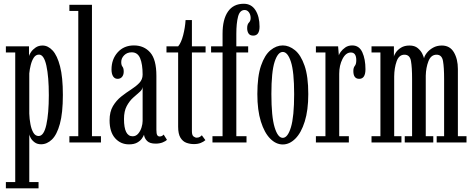

<svg xmlns="http://www.w3.org/2000/svg" viewBox="-20 -776 2568 1046"><path d="M12 250V216H63V-490H12V-523.5H138V-471Q140 -479 149 -492.5Q158 -506 174 -517Q190 -528 212 -528Q241.5 -528 266.8 -500.8Q292 -473.5 307.2 -414.5Q322.5 -355.5 322.5 -259Q322.5 -160 306.2 -101Q290 -42 263 -16Q236 10 204 10Q183.5 10 169.5 0Q155.5 -10 148 -23Q140.5 -36 139.5 -44V216H190V250ZM190.5 -35Q219 -35 232.5 -96.5Q246 -158 246 -257.5Q246 -357.5 232.8 -418Q219.5 -478.5 192.5 -478.5Q175 -478.5 164.2 -462.2Q153.5 -446 147.5 -422Q141.5 -398 139.5 -376V-157Q140.5 -127.5 145.8 -99.5Q151 -71.5 161.8 -53.2Q172.5 -35 190.5 -35Z M358 0V-34H406.5V-716.5H358V-750H481V-34H530V0Z M683 10.5Q637 10.5 607 -23.2Q577 -57 577 -120.5Q577 -167 595.2 -197.8Q613.5 -228.5 640.2 -249.8Q667 -271 694 -288.2Q721 -305.5 739 -324.2Q757 -343 757 -369.5Q757 -426 743.5 -458.5Q730 -491 697.5 -491Q672.5 -491 656.5 -475Q640.5 -459 640.5 -438Q640.5 -421 647.2 -412.8Q654 -404.5 654 -386Q654 -368.5 645.2 -357.5Q636.5 -346.5 620.5 -346.5Q605 -346.5 596.2 -360Q587.5 -373.5 587.5 -397.5Q587.5 -453.5 621.2 -491Q655 -528.5 709.5 -528.5Q764.5 -528.5 798.2 -490.2Q832 -452 832 -363V-69Q832 -47.5 836.5 -40Q841 -32.5 850 -32.5Q858 -32.5 863.5 -36Q869 -39.5 871.5 -43L889.5 -14.5Q883 -7 866.2 -0.2Q849.5 6.5 828 6.5Q796 6.5 781.5 -8Q767 -22.5 764.5 -42Q761.5 -33.5 752.8 -21Q744 -8.5 727 1Q710 10.5 683 10.5ZM702.5 -33.5Q720.5 -33.5 732.8 -47.8Q745 -62 751 -81.5Q757 -101 757 -117V-302.5Q756 -288 740.5 -274.8Q725 -261.5 705 -243.5Q685 -225.5 670.2 -197.8Q655.5 -170 655.5 -127.5Q655.5 -33.5 702.5 -33.5Z M1036.5 9Q1015 9 995.2 1.8Q975.5 -5.5 963 -26Q950.5 -46.5 950.5 -85.5V-490H887V-523.5H950.5Q967 -542.5 977.8 -584Q988.5 -625.5 991 -666.5H1025.5V-523.5H1100V-490H1025.5V-61Q1025.5 -39.5 1034.2 -32.8Q1043 -26 1051.5 -26Q1061.5 -26 1068.5 -30.2Q1075.5 -34.5 1079.5 -39L1099 -12.5Q1089 -3.5 1073.2 2.8Q1057.5 9 1036.5 9Z M1137.5 0V-34H1192.5V-490H1130V-523.5H1192.5V-592Q1192.5 -670.5 1222 -713Q1251.5 -755.5 1308 -755.5Q1349.5 -755.5 1371.8 -720.5Q1394 -685.5 1394 -631Q1394 -582 1359.5 -582Q1341.5 -582 1334 -593.8Q1326.5 -605.5 1326.5 -622.5Q1326.5 -643.5 1336 -652.8Q1345.5 -662 1345.5 -678Q1345.5 -696 1336.2 -708.8Q1327 -721.5 1313 -721.5Q1286.5 -721.5 1277 -685.8Q1267.5 -650 1267.5 -591V-523.5H1332V-490H1267.5V-34H1323V0Z M1520.5 11Q1483.5 11 1452 -20.8Q1420.5 -52.5 1401.2 -114Q1382 -175.5 1382 -263.5Q1382 -360 1402 -418.2Q1422 -476.5 1453.8 -502.5Q1485.5 -528.5 1520.5 -528.5Q1555 -528.5 1587 -502.5Q1619 -476.5 1639.2 -418.2Q1659.5 -360 1659.5 -263.5Q1659.5 -175.5 1640.2 -114Q1621 -52.5 1589.2 -20.8Q1557.5 11 1520.5 11ZM1520.5 -25Q1547.5 -25 1565 -82.8Q1582.5 -140.5 1582.5 -263.5Q1582.5 -385 1565 -439Q1547.5 -493 1520.5 -493Q1493.5 -493 1476 -439Q1458.5 -385 1458.5 -263.5Q1458.5 -140.5 1476 -82.8Q1493.5 -25 1520.5 -25Z M1701 0V-34H1753V-490H1701V-523.5H1822L1826 -474.5Q1827 -480.5 1836.2 -493.5Q1845.5 -506.5 1861.2 -517.5Q1877 -528.5 1899 -528.5Q1937 -528.5 1954 -491Q1971 -453.5 1971 -399Q1971 -346.5 1937 -346.5Q1905 -346.5 1905 -389Q1905 -407.5 1913 -417Q1921 -426.5 1921 -448Q1921 -490 1891.5 -490Q1864 -490 1846 -455Q1828 -420 1828 -374V-34H1880.5V0Z M2004 0V-34H2052.5V-490H2004V-523.5H2126V-467Q2127 -476 2136.8 -490.5Q2146.5 -505 2165 -516.5Q2183.5 -528 2211 -528Q2239 -528 2256 -513.8Q2273 -499.5 2280.8 -482.8Q2288.5 -466 2290 -458.5Q2293 -472.5 2305.8 -488.5Q2318.5 -504.5 2339.2 -516.2Q2360 -528 2387 -528Q2431 -528 2452.8 -491Q2474.5 -454 2474.5 -400V-34H2521.5V0H2359V-34H2399.5V-345.5Q2399.5 -408.5 2393.5 -443.2Q2387.5 -478 2358.5 -478Q2328 -478 2314.2 -442.8Q2300.5 -407.5 2299.5 -363.5V-34H2340.5V0H2185V-34H2225V-345.5Q2225 -408.5 2219 -443.2Q2213 -478 2183.5 -478Q2153.5 -478 2140.8 -442Q2128 -406 2127.5 -359.5V-34H2167V0Z"/></svg>

Font: Imbue 10pt
Style: Regular
Weight: 400
Designer: Tyler Finck
Foundry: Etcetera Type Company
Version: Version 1.102; ttfautohint (v1.8.3)